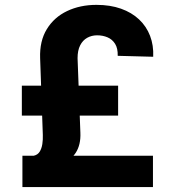

<svg xmlns="http://www.w3.org/2000/svg" viewBox="-20 -757 712 777"><path d="M599 0H70.7V-126.8H599ZM458 -289.3H68.4V-410.2H458ZM293.9 -521.5 305.3 -219.7Q307.4 -170.7 286.2 -138.3Q264.9 -105.9 213.3 -83.2L116.6 -126.8Q132.5 -130.3 140.5 -143Q148.5 -155.8 151.3 -173.9Q154 -192.1 153.3 -210.9L142.4 -521.5Q139.9 -590.9 169.5 -639.1Q199 -687.3 251.6 -712.3Q304.2 -737.3 370.5 -737.3Q426 -737.3 469.5 -721.9Q513 -706.5 542.8 -678.4Q572.6 -650.3 587.3 -611.9Q602.1 -573.4 600 -527.3L456.4 -531.1Q457.2 -561.4 445.8 -579.6Q434.4 -597.8 415.2 -605.9Q396 -614.1 373 -614.1Q350.9 -614.1 332.8 -604Q314.6 -593.8 304.3 -573.3Q293.9 -552.8 293.9 -521.5Z"/></svg>

Font: GitLab Sans
Style: Regular
Weight: 400
Designer: Rasmus Andersson
Foundry: Modifications by GitLab B.V., manufactured by rsms
Version: Version 4.000;git-c8fb6b7